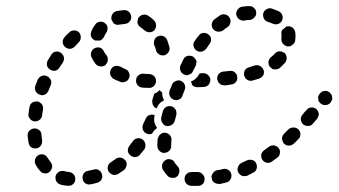

<svg xmlns="http://www.w3.org/2000/svg" viewBox="-20 -583 1102 625"><path d="M616 22H624Q628 22 632 21Q637 19 640 16Q643 13 645 8Q646 4 646 0Q646 -10 639 -16Q633 -23 624 -23H616Q610 -23 605 -23Q601 -23 596 -22Q592 -21 589 -18Q585 -15 583 -11Q581 -7 581 -2Q580 7 586 14Q592 21 602 22Q609 22 616 22ZM217 17Q221 14 223 10Q225 6 225 2Q226 -8 220 -15Q214 -22 205 -23Q197 -24 189 -26Q180 -28 172 -24Q164 -19 161 -10Q160 -6 161 -1Q161 3 163 7Q166 11 169 14Q173 16 177 18Q189 21 201 22Q205 22 210 21Q214 20 217 17ZM310 2Q312 -2 313 -7Q313 -11 312 -15Q310 -24 302 -29Q294 -34 285 -31Q276 -29 267 -27Q262 -26 258 -24Q255 -21 252 -18Q250 -14 249 -10Q248 -5 249 -1Q250 8 258 14Q266 19 275 17Q286 15 296 12Q301 11 304 8Q308 6 310 2ZM730 1Q733 -3 733 -7Q734 -12 733 -16Q731 -25 723 -30Q715 -35 706 -33Q697 -30 687 -29Q678 -27 673 -19Q667 -12 669 -3Q670 2 672 6Q675 9 678 12Q682 14 686 15Q691 16 695 16Q706 14 716 11Q721 10 724 8Q728 5 730 1ZM526 -10Q517 -20 510 -31Q506 -39 508 -48Q511 -57 519 -62Q527 -67 536 -64Q545 -62 549 -53Q553 -47 558 -42Q561 -39 563 -34Q564 -30 564 -26Q564 -25 564 -24Q564 -24 564 -23Q563 -22 563 -20Q561 -16 560 -12Q559 -12 559 -11Q558 -11 558 -10Q551 -3 542 -4Q532 -4 526 -10ZM814 -51Q812 -55 809 -58Q806 -61 801 -62Q797 -63 793 -63Q788 -63 784 -61Q776 -57 767 -53Q758 -49 755 -40Q751 -32 755 -23Q759 -15 767 -11Q776 -8 785 -11Q794 -16 804 -21Q813 -25 815 -33Q818 -42 814 -51ZM392 -44Q393 -48 392 -53Q391 -57 388 -61Q382 -68 373 -70Q364 -71 357 -66Q349 -60 341 -55Q333 -50 331 -41Q329 -32 334 -24Q336 -21 340 -18Q343 -15 348 -14Q352 -13 356 -14Q361 -14 365 -17Q374 -23 383 -29Q387 -32 389 -36Q391 -40 392 -44ZM125 -19Q120 -19 116 -21Q113 -24 110 -27Q102 -36 96 -47Q92 -55 94 -64Q97 -73 105 -78Q113 -82 122 -80Q131 -77 135 -69Q140 -62 145 -55Q149 -50 150 -44Q150 -38 148 -33Q148 -32 147 -31Q145 -28 143 -25Q143 -25 142 -24Q142 -24 141 -24Q138 -21 134 -19Q129 -18 125 -19ZM887 -101Q884 -105 880 -107Q876 -109 872 -110Q868 -110 863 -109Q859 -108 855 -105Q847 -99 840 -94Q836 -91 834 -88Q831 -84 830 -79Q830 -75 831 -71Q831 -66 834 -63Q839 -55 849 -53Q858 -52 865 -57Q874 -63 883 -70Q890 -75 891 -84Q893 -94 887 -101ZM444 -129Q437 -134 428 -133Q418 -131 413 -124Q407 -116 401 -108Q396 -101 396 -92Q397 -83 405 -77Q408 -74 412 -73Q417 -71 421 -72Q425 -72 429 -74Q433 -76 436 -80Q443 -88 450 -97Q455 -105 453 -114Q452 -123 444 -129ZM492 -108Q492 -118 493 -130Q494 -134 496 -138Q498 -142 501 -145Q504 -148 509 -150Q513 -151 517 -151Q527 -150 533 -143Q539 -136 538 -127Q537 -117 537 -108Q538 -104 536 -100Q534 -95 531 -92Q529 -90 527 -89Q525 -88 523 -87Q520 -86 517 -86Q517 -86 516 -85Q516 -85 515 -85Q506 -85 499 -92Q493 -98 492 -108ZM98 -100Q107 -101 113 -109Q118 -116 117 -126Q116 -135 115 -144Q115 -149 113 -153Q111 -157 107 -160Q104 -162 100 -164Q95 -165 91 -165Q82 -164 75 -157Q69 -150 70 -141Q71 -130 73 -119Q74 -110 81 -104Q89 -99 98 -100ZM951 -162Q945 -168 935 -168Q926 -168 919 -162Q912 -155 905 -148Q902 -145 900 -141Q898 -137 898 -132Q898 -128 900 -124Q901 -119 904 -116Q911 -109 920 -109Q929 -109 936 -115Q944 -122 951 -130Q958 -136 958 -146Q958 -155 951 -162ZM446 -179Q450 -187 454 -196Q456 -200 459 -204Q462 -207 466 -208Q470 -210 475 -210Q479 -210 483 -208Q483 -208 483 -208Q483 -208 484 -208Q483 -207 483 -206Q481 -198 482 -189Q483 -180 488 -172Q489 -170 491 -169Q490 -166 489 -164Q487 -163 486 -162Q479 -156 475 -148Q471 -146 466 -146Q461 -146 456 -149Q448 -153 445 -161Q442 -170 446 -179ZM521 -173Q526 -172 530 -173Q535 -174 538 -176Q542 -178 545 -182Q548 -186 549 -190Q551 -199 554 -209Q555 -213 554 -218Q554 -222 552 -226Q549 -230 546 -233Q542 -236 538 -237Q529 -239 521 -235Q513 -230 510 -221Q507 -211 505 -201Q503 -192 508 -184Q512 -176 521 -173ZM1018 -213Q1017 -217 1015 -221Q1013 -225 1010 -228Q1006 -231 1002 -232Q998 -234 993 -233Q989 -233 985 -231Q981 -229 978 -225Q971 -218 965 -210Q959 -203 959 -194Q960 -185 967 -178Q970 -176 974 -174Q979 -173 983 -173Q988 -173 992 -175Q996 -177 999 -181Q1005 -188 1012 -196Q1015 -200 1016 -204Q1018 -208 1018 -213ZM92 -188Q96 -187 101 -189Q105 -190 108 -192Q112 -195 114 -199Q117 -203 117 -207Q118 -217 120 -226Q121 -231 120 -235Q119 -239 117 -243Q114 -247 110 -249Q107 -252 102 -253Q98 -253 94 -252Q89 -252 85 -249Q82 -247 79 -243Q77 -239 76 -235Q74 -224 73 -213Q71 -204 77 -197Q83 -189 92 -188ZM476 -258Q478 -264 480 -271L482 -277Q482 -277 482 -277Q482 -277 482 -278Q490 -281 496 -286Q498 -288 499 -290Q501 -288 502 -287Q505 -284 508 -282Q508 -280 508 -279Q508 -269 512 -261Q513 -259 514 -257Q512 -256 510 -254Q502 -250 496 -242Q492 -237 490 -230Q486 -232 483 -234Q480 -237 478 -241Q476 -245 476 -249Q475 -253 476 -258ZM1061 -267Q1061 -272 1059 -275Q1056 -279 1053 -282Q1046 -288 1036 -287Q1027 -286 1021 -278L1020 -277Q1018 -274 1016 -270Q1015 -265 1016 -261Q1016 -256 1018 -252Q1021 -249 1024 -246Q1031 -240 1041 -241Q1050 -242 1056 -249L1057 -251Q1059 -254 1061 -258Q1062 -263 1061 -267ZM545 -259Q549 -257 554 -257Q558 -257 562 -259Q567 -261 570 -264Q573 -268 574 -272Q578 -281 581 -290Q585 -299 581 -308Q577 -316 569 -320Q560 -323 552 -319Q543 -316 540 -307Q536 -297 532 -288Q529 -279 533 -270Q537 -262 545 -259ZM109 -275Q113 -273 117 -273Q122 -273 126 -275Q130 -277 133 -280Q136 -284 138 -288Q141 -297 145 -306Q147 -310 147 -314Q147 -319 145 -323Q143 -327 140 -330Q137 -334 133 -335Q125 -339 116 -336Q107 -332 103 -324Q99 -314 95 -304Q92 -295 96 -286Q100 -278 109 -275ZM488 -318Q488 -328 482 -335Q476 -341 466 -342Q457 -342 448 -343Q438 -344 431 -338Q424 -333 423 -323Q422 -314 427 -307Q433 -299 442 -298Q453 -297 464 -297Q474 -296 481 -303Q487 -309 488 -318ZM628 -341Q629 -343 630 -344L641 -345Q650 -345 657 -339Q664 -333 665 -323Q665 -319 663 -315Q662 -311 659 -307Q656 -304 652 -302Q648 -300 643 -300L623 -299Q618 -299 613 -301Q608 -303 605 -307Q604 -312 602 -317Q601 -317 601 -318Q602 -318 602 -318Q611 -321 618 -328Q624 -333 628 -341ZM752 -333Q752 -337 750 -341Q747 -345 744 -348Q740 -351 736 -352Q732 -353 727 -352Q718 -351 707 -350Q698 -349 692 -342Q686 -334 687 -325Q688 -321 690 -317Q692 -313 696 -310Q699 -307 703 -306Q708 -305 712 -305Q723 -306 733 -308Q742 -309 748 -316Q754 -324 752 -333ZM400 -329Q404 -337 400 -346Q397 -355 388 -358Q379 -362 372 -366Q363 -370 354 -368Q345 -365 341 -357Q337 -349 339 -340Q342 -331 350 -326Q360 -321 371 -317Q379 -313 388 -317Q397 -320 400 -329ZM838 -355Q836 -360 833 -363Q831 -366 827 -368Q823 -370 818 -371Q814 -371 809 -370Q801 -367 791 -364Q782 -362 777 -354Q773 -346 775 -337Q777 -328 785 -323Q794 -318 803 -321Q814 -324 823 -327Q832 -330 837 -338Q841 -346 838 -355ZM578 -341Q582 -339 586 -338Q591 -338 595 -340Q599 -341 603 -344Q606 -347 608 -351Q612 -360 617 -369Q619 -373 619 -377Q620 -382 619 -386Q617 -390 614 -393Q611 -397 608 -399Q599 -403 590 -401Q581 -398 577 -390Q572 -380 568 -371Q564 -362 567 -354Q570 -345 578 -341ZM133 -370Q134 -365 137 -362Q140 -358 144 -356Q152 -351 161 -353Q170 -356 174 -364Q179 -372 185 -380Q187 -384 188 -388Q189 -393 188 -397Q187 -402 184 -405Q182 -409 178 -411Q170 -417 161 -415Q152 -413 147 -405Q141 -396 136 -387Q133 -383 133 -378Q132 -374 133 -370ZM913 -395Q913 -400 911 -404Q909 -408 906 -411Q905 -411 905 -412Q904 -412 903 -412Q900 -414 897 -415Q890 -417 884 -415Q878 -413 874 -408Q869 -402 862 -397Q855 -391 854 -382Q853 -372 859 -365Q862 -362 866 -359Q870 -357 874 -357Q879 -357 883 -358Q887 -359 891 -362Q900 -370 908 -379Q911 -382 912 -387Q914 -391 913 -395ZM291 -375Q283 -386 278 -396Q274 -405 277 -413Q280 -422 288 -426Q296 -430 305 -428Q314 -425 318 -416Q321 -409 327 -403Q331 -397 331 -389Q331 -382 327 -376Q326 -375 325 -374Q325 -373 324 -372Q323 -372 323 -371Q315 -365 306 -367Q297 -368 291 -375ZM495 -465Q495 -465 494 -465Q493 -465 493 -464Q491 -463 489 -462Q483 -457 482 -450Q480 -443 482 -436Q486 -428 488 -419Q489 -415 492 -411Q495 -408 498 -406Q502 -403 507 -403Q511 -402 515 -403Q524 -406 529 -414Q534 -422 531 -431Q528 -442 524 -453Q521 -461 512 -465Q504 -469 495 -465ZM610 -433Q611 -429 613 -425Q616 -421 619 -419Q627 -413 636 -415Q645 -417 651 -424Q656 -432 662 -440Q668 -447 667 -456Q666 -466 658 -471Q655 -474 650 -475Q646 -476 642 -476Q637 -475 633 -473Q629 -471 627 -467Q620 -459 614 -450Q611 -446 610 -442Q609 -438 610 -433ZM192 -430Q199 -424 208 -424Q217 -425 224 -432Q230 -439 237 -446Q243 -452 243 -462Q243 -471 237 -478Q230 -484 221 -484Q211 -484 205 -477Q197 -470 190 -462Q184 -455 184 -445Q185 -436 192 -430ZM915 -497Q915 -497 914 -497Q913 -497 912 -497Q910 -495 908 -493Q904 -489 899 -486Q897 -483 896 -479Q896 -476 896 -472Q897 -465 896 -458Q895 -448 901 -441Q906 -434 916 -432Q925 -431 932 -437Q940 -443 941 -452Q943 -466 941 -478Q939 -488 932 -493Q925 -499 915 -497ZM277 -480Q282 -493 290 -503Q292 -507 296 -509Q300 -512 304 -512Q309 -513 313 -512Q317 -511 321 -508Q329 -503 330 -494Q331 -484 326 -477Q322 -471 319 -464Q317 -459 313 -456Q310 -452 305 -451Q300 -451 294 -451Q293 -451 291 -451Q291 -451 290 -451Q290 -451 290 -451Q281 -455 277 -463Q274 -472 277 -480ZM431 -525Q430 -524 430 -524Q430 -523 429 -522Q429 -518 428 -514Q427 -513 427 -513Q427 -507 430 -502Q433 -497 438 -494Q445 -489 451 -484Q458 -478 467 -478Q476 -478 483 -485Q486 -489 487 -493Q489 -497 488 -502Q488 -506 486 -510Q484 -514 481 -517Q472 -526 462 -532Q454 -537 445 -535Q436 -533 431 -525ZM669 -505Q669 -500 670 -496Q671 -492 674 -488Q680 -481 689 -480Q698 -479 706 -484Q713 -490 721 -495Q728 -500 730 -509Q732 -518 727 -526Q722 -534 713 -536Q704 -538 696 -533Q687 -527 678 -520Q674 -517 672 -513Q670 -509 669 -505ZM360 -547Q371 -549 383 -550Q392 -551 399 -545Q406 -539 407 -529Q408 -520 402 -513Q396 -506 386 -505Q377 -504 369 -503Q364 -501 358 -503Q353 -504 349 -508Q348 -511 346 -514Q344 -516 343 -518Q343 -519 343 -519Q343 -519 343 -520Q341 -529 346 -537Q351 -545 360 -547ZM837 -540Q835 -531 839 -523Q843 -514 852 -512Q861 -509 868 -506Q876 -502 885 -505Q894 -508 898 -516Q902 -525 899 -533Q896 -542 888 -546Q877 -551 865 -555Q856 -558 848 -553Q840 -549 837 -540ZM767 -561Q779 -563 790 -563Q800 -564 807 -557Q814 -551 814 -542Q815 -533 808 -526Q802 -519 793 -518Q784 -518 775 -516Q767 -515 761 -519Q754 -522 751 -530Q750 -530 750 -531Q750 -532 750 -533Q749 -534 749 -535Q748 -544 753 -551Q758 -559 767 -561Z"/></svg>

Font: FRB American Cursive Guidelines Arrows Dashed Extrabold
Style: Bold Italic
Weight: 800
Italic angle: -25°
Version: Version 2.0;Modular Font Editor K font №1